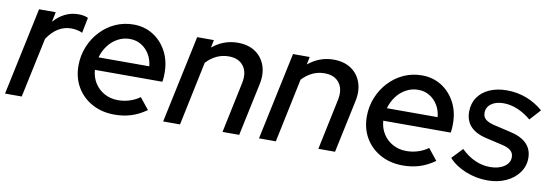

<svg xmlns="http://www.w3.org/2000/svg" viewBox="-46 -804 3147 1099"><g transform="rotate(10 1527.5 -255.0)"><path d="M4 0 112 -509H209L197 -451Q225 -484 261.5 -502Q298 -520 339 -520Q374 -520 396 -509L378 -419Q368 -425 349.5 -429Q331 -433 314 -433Q231 -433 175 -348L101 0Z M641 10Q568 10 511 -21Q454 -52 422 -106.5Q390 -161 390 -231Q390 -289 411 -341Q432 -393 469.5 -433Q507 -473 556 -495Q605 -517 661 -517Q725 -517 775 -485.5Q825 -454 854 -399.5Q883 -345 883 -275Q883 -265 882.5 -252.5Q882 -240 879 -223H487Q490 -180 511.5 -146.5Q533 -113 568 -94Q603 -75 647 -75Q682 -75 714.5 -85.5Q747 -96 773 -115L826 -49Q782 -18 737.5 -4Q693 10 641 10ZM495 -297H790Q786 -337 767.5 -367Q749 -397 720 -414.5Q691 -432 654 -432Q617 -432 584.5 -414.5Q552 -397 529 -366.5Q506 -336 495 -297Z M923 0 1031 -509H1128L1119 -464Q1185 -518 1266 -518Q1327 -518 1368 -490.5Q1409 -463 1426 -415Q1443 -367 1430 -306L1365 0H1268L1330 -295Q1343 -357 1315 -394.5Q1287 -432 1229 -432Q1191 -432 1158.5 -416.5Q1126 -401 1099 -372L1021 0Z M1480 0 1588 -509H1685L1676 -464Q1742 -518 1823 -518Q1884 -518 1925 -490.5Q1966 -463 1983 -415Q2000 -367 1987 -306L1922 0H1825L1887 -295Q1900 -357 1872 -394.5Q1844 -432 1786 -432Q1748 -432 1715.5 -416.5Q1683 -401 1656 -372L1578 0Z M2317 10Q2244 10 2187 -21Q2130 -52 2098 -106.5Q2066 -161 2066 -231Q2066 -289 2087 -341Q2108 -393 2145.5 -433Q2183 -473 2232 -495Q2281 -517 2337 -517Q2401 -517 2451 -485.5Q2501 -454 2530 -399.5Q2559 -345 2559 -275Q2559 -265 2558.5 -252.5Q2558 -240 2555 -223H2163Q2166 -180 2187.5 -146.5Q2209 -113 2244 -94Q2279 -75 2323 -75Q2358 -75 2390.5 -85.5Q2423 -96 2449 -115L2502 -49Q2458 -18 2413.5 -4Q2369 10 2317 10ZM2171 -297H2466Q2462 -337 2443.5 -367Q2425 -397 2396 -414.5Q2367 -432 2330 -432Q2293 -432 2260.5 -414.5Q2228 -397 2205 -366.5Q2182 -336 2171 -297Z M2809 10Q2743 10 2682 -14.5Q2621 -39 2583 -81L2642 -143Q2680 -106 2722.5 -87Q2765 -68 2810 -68Q2860 -68 2892 -89.5Q2924 -111 2924 -145Q2924 -169 2907 -183.5Q2890 -198 2853 -206L2766 -226Q2701 -240 2669.5 -273.5Q2638 -307 2638 -359Q2638 -407 2662 -442.5Q2686 -478 2729.5 -497.5Q2773 -517 2831 -517Q2890 -517 2943.5 -497Q2997 -477 3042 -438L2985 -375Q2947 -407 2906 -424Q2865 -441 2825 -441Q2780 -441 2753 -421Q2726 -401 2726 -368Q2726 -344 2743 -330Q2760 -316 2799 -307L2886 -287Q2952 -273 2985 -240Q3018 -207 3018 -156Q3018 -109 2990.5 -71Q2963 -33 2915.5 -11.5Q2868 10 2809 10Z"/></g></svg>

Font: Red Hat Display SemiBold
Style: Italic
Weight: 600
Italic angle: -12°
Designer: Pentagram, MCKL
Foundry: Pentagram, MCKL
Version: Version 1.023